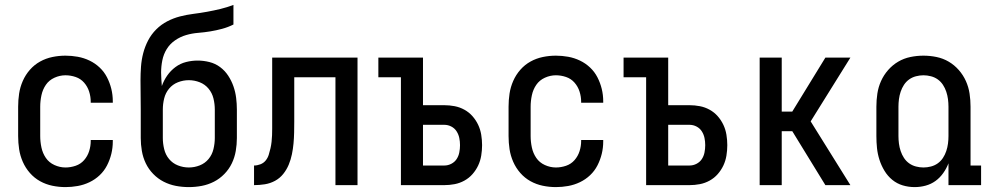

<svg xmlns="http://www.w3.org/2000/svg" viewBox="-20 -755 4040 783"><path d="M247 8Q220 8 193.5 2.5Q167 -3 143.5 -16Q120 -29 102 -49.5Q84 -70 73 -95Q62 -120 58 -146.5Q54 -173 54 -200V-320Q54 -347 58 -373.5Q62 -400 73 -425Q84 -450 102 -470.5Q120 -491 143.5 -504Q167 -517 193.5 -522.5Q220 -528 247 -528Q272 -528 297 -523.5Q322 -519 345 -508Q368 -497 386.5 -479.5Q405 -462 416.5 -439.5Q428 -417 434 -392.5Q440 -368 440 -342V-336H350V-340Q350 -361 343.5 -381.5Q337 -402 323 -418Q309 -434 288.5 -441Q268 -448 247 -448Q224 -448 202 -438Q180 -428 167 -409Q154 -390 149 -366.5Q144 -343 144 -320V-200Q144 -177 149 -153.5Q154 -130 167 -111Q180 -92 202 -82Q224 -72 247 -72Q268 -72 288.5 -79Q309 -86 323 -102Q337 -118 343.5 -138.5Q350 -159 350 -180V-184H440V-178Q440 -152 434 -127.5Q428 -103 416.5 -80.5Q405 -58 386.5 -40.5Q368 -23 345 -12Q322 -1 297 3.5Q272 8 247 8Z M750 8Q723 8 697 3Q671 -2 647.5 -14Q624 -26 605 -45.5Q586 -65 574.5 -89Q563 -113 558.5 -139.5Q554 -166 554 -192V-308Q554 -338 553.5 -367.5Q553 -397 553 -427Q553 -455 555 -483Q557 -511 564 -538Q571 -565 584 -590Q597 -615 617 -635Q637 -655 662 -668Q687 -681 714 -688Q741 -695 769 -698.5Q797 -702 824.5 -707Q852 -712 879 -718.5Q906 -725 932 -735V-655Q910 -644 886 -637.5Q862 -631 837.5 -627Q813 -623 788 -621Q763 -619 739 -612Q715 -605 694 -590.5Q673 -576 660 -555Q647 -534 642 -509Q637 -484 637 -459Q637 -445 638 -431.5Q639 -418 640 -404Q648 -427 662 -447Q676 -467 695.5 -481.5Q715 -496 738.5 -502Q762 -508 786 -508Q810 -508 834 -502Q858 -496 877.5 -481.5Q897 -467 910.5 -446.5Q924 -426 932 -403Q940 -380 943 -356Q946 -332 946 -308V-192Q946 -166 941.5 -139.5Q937 -113 925.5 -89Q914 -65 895 -45.5Q876 -26 852.5 -14Q829 -2 803 3Q777 8 750 8ZM750 -72Q773 -72 794.5 -80.5Q816 -89 830.5 -106.5Q845 -124 850.5 -147Q856 -170 856 -192V-308Q856 -331 850.5 -353.5Q845 -376 830.5 -393.5Q816 -411 794.5 -419.5Q773 -428 750 -428Q727 -428 705.5 -419.5Q684 -411 669.5 -393.5Q655 -376 649.5 -353.5Q644 -331 644 -308V-192Q644 -170 649.5 -147Q655 -124 669.5 -106.5Q684 -89 705.5 -80.5Q727 -72 750 -72Z M1348 0V-440H1180V-259Q1180 -237 1179.5 -214.5Q1179 -192 1177 -170Q1175 -148 1170.5 -126Q1166 -104 1157.5 -83.5Q1149 -63 1135 -45.5Q1121 -28 1101.5 -17.5Q1082 -7 1060 -3.5Q1038 0 1016 0V-80Q1029 -80 1042 -85Q1055 -90 1063.5 -100.5Q1072 -111 1076 -124Q1080 -137 1083 -150Q1086 -163 1087.5 -176.5Q1089 -190 1089.5 -203.5Q1090 -217 1090 -230.5Q1090 -244 1090 -258V-520H1438V0Z M1615 0V-440H1523V-520H1705V-326H1792Q1813 -326 1834 -322Q1855 -318 1874 -307.5Q1893 -297 1907 -281Q1921 -265 1930 -246Q1939 -227 1942.5 -205.5Q1946 -184 1946 -163Q1946 -142 1942.5 -120.5Q1939 -99 1930 -80Q1921 -61 1907 -45Q1893 -29 1874 -18.5Q1855 -8 1834 -4Q1813 0 1792 0ZM1792 -80Q1807 -80 1820.5 -87Q1834 -94 1842 -106Q1850 -118 1853 -133Q1856 -148 1856 -163Q1856 -178 1853 -192.5Q1850 -207 1842 -219.5Q1834 -232 1820.5 -239Q1807 -246 1792 -246H1705V-80Z M2247 8Q2220 8 2193.5 2.5Q2167 -3 2143.5 -16Q2120 -29 2102 -49.5Q2084 -70 2073 -95Q2062 -120 2058 -146.5Q2054 -173 2054 -200V-320Q2054 -347 2058 -373.5Q2062 -400 2073 -425Q2084 -450 2102 -470.5Q2120 -491 2143.5 -504Q2167 -517 2193.5 -522.5Q2220 -528 2247 -528Q2272 -528 2297 -523.5Q2322 -519 2345 -508Q2368 -497 2386.5 -479.5Q2405 -462 2416.5 -439.5Q2428 -417 2434 -392.5Q2440 -368 2440 -342V-336H2350V-340Q2350 -361 2343.5 -381.5Q2337 -402 2323 -418Q2309 -434 2288.5 -441Q2268 -448 2247 -448Q2224 -448 2202 -438Q2180 -428 2167 -409Q2154 -390 2149 -366.5Q2144 -343 2144 -320V-200Q2144 -177 2149 -153.5Q2154 -130 2167 -111Q2180 -92 2202 -82Q2224 -72 2247 -72Q2268 -72 2288.5 -79Q2309 -86 2323 -102Q2337 -118 2343.5 -138.5Q2350 -159 2350 -180V-184H2440V-178Q2440 -152 2434 -127.5Q2428 -103 2416.5 -80.5Q2405 -58 2386.5 -40.5Q2368 -23 2345 -12Q2322 -1 2297 3.5Q2272 8 2247 8Z M2615 0V-440H2523V-520H2705V-326H2792Q2813 -326 2834 -322Q2855 -318 2874 -307.5Q2893 -297 2907 -281Q2921 -265 2930 -246Q2939 -227 2942.5 -205.5Q2946 -184 2946 -163Q2946 -142 2942.5 -120.5Q2939 -99 2930 -80Q2921 -61 2907 -45Q2893 -29 2874 -18.5Q2855 -8 2834 -4Q2813 0 2792 0ZM2792 -80Q2807 -80 2820.5 -87Q2834 -94 2842 -106Q2850 -118 2853 -133Q2856 -148 2856 -163Q2856 -178 2853 -192.5Q2850 -207 2842 -219.5Q2834 -232 2820.5 -239Q2807 -246 2792 -246H2705V-80Z M3346 0 3211 -220H3168V0H3078V-520H3168V-300H3211L3346 -520H3448L3286 -260L3448 0Z M3710 8Q3685 8 3661.5 1Q3638 -6 3619 -21.5Q3600 -37 3587 -58.5Q3574 -80 3566.5 -103.5Q3559 -127 3556.5 -151Q3554 -175 3554 -200V-320Q3554 -347 3558 -373.5Q3562 -400 3573 -424.5Q3584 -449 3602 -469.5Q3620 -490 3643 -503.5Q3666 -517 3692.5 -522.5Q3719 -528 3746 -528Q3773 -528 3799.5 -522.5Q3826 -517 3849 -503.5Q3872 -490 3890 -469.5Q3908 -449 3919 -424.5Q3930 -400 3934 -373.5Q3938 -347 3938 -320V-80H3981V0H3848V-89Q3840 -68 3826.5 -49Q3813 -30 3795 -17Q3777 -4 3755 2Q3733 8 3710 8ZM3746 -72Q3761 -72 3776.5 -76Q3792 -80 3804.5 -89Q3817 -98 3825.5 -111Q3834 -124 3839 -139Q3844 -154 3846 -169.5Q3848 -185 3848 -200V-320Q3848 -335 3846 -350.5Q3844 -366 3839 -381Q3834 -396 3825.5 -409Q3817 -422 3804.5 -431Q3792 -440 3776.5 -444Q3761 -448 3746 -448Q3731 -448 3715.5 -444Q3700 -440 3687.5 -431Q3675 -422 3666.5 -409Q3658 -396 3653 -381Q3648 -366 3646 -350.5Q3644 -335 3644 -320V-200Q3644 -185 3646 -169.5Q3648 -154 3653 -139Q3658 -124 3666.5 -111Q3675 -98 3687.5 -89Q3700 -80 3715.5 -76Q3731 -72 3746 -72Z"/></svg>

Font: Iosevka Bendy Medium
Style: Regular
Weight: 500
Monospace: yes
Designer: Belleve Invis
Foundry: Belleve Invis
Version: Version 30.1.2